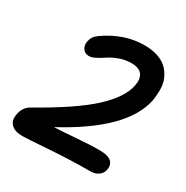

<svg xmlns="http://www.w3.org/2000/svg" viewBox="-180 -948 1060 1097"><g transform="rotate(30 350.0 -399.5)"><path d="M115.2 0Q65.4 0 41 -24.4Q16.6 -48.8 25.9 -92.8Q34.7 -143.6 79.1 -167Q304.2 -293.9 408 -389.9Q511.7 -485.8 528.8 -570.8Q539.1 -619.1 519.3 -646Q499.5 -672.9 448.2 -672.9Q408.7 -672.9 371.1 -659.2Q333.5 -645.5 309.8 -629.4Q286.1 -613.3 260.3 -599.6Q234.4 -585.9 215.8 -585.9Q189.5 -585.9 175.5 -606Q161.6 -626 167 -653.8Q170.9 -672.9 179.7 -686.3Q188.5 -699.7 209 -713.9Q331.1 -798.8 461.9 -798.8Q511.7 -798.8 550.3 -785.9Q588.9 -772.9 612.5 -750Q636.2 -727.1 650.4 -695.6Q664.6 -664.1 665.3 -626.7Q666 -589.4 659.2 -547.9Q614.3 -332.5 247.1 -134.8Q275.4 -134.8 374.5 -142.8Q473.6 -150.9 538.1 -150.9Q596.2 -150.9 617.7 -130.1Q639.2 -109.4 631.8 -75.2Q627.4 -51.3 606.2 -35.6Q585 -20 551.8 -20Q421.4 -20 281.2 -10Q141.1 0 115.2 0Z"/></g></svg>

Font: Shantell Sans Irregular Bouncy
Style: Italic
Weight: 600
Italic angle: -11.31°
Designer: Stephen Nixon, Anya Danilova, Shantell Martin
Foundry: Arrow Type
Version: Version 1.006;[9816181b4]